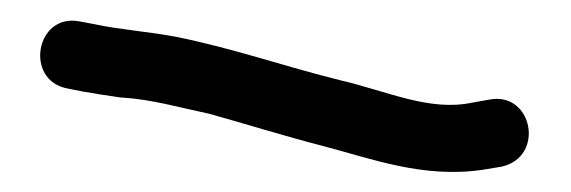

<svg xmlns="http://www.w3.org/2000/svg" viewBox="-20 -66 562 189"><path d="M61 24C72 26 85 28 99 30H100C130 32 153 39 186 46C222 56 260 68 299 78C345 90 397 110 456 101L474 98C517 88 504 24 462 32L445 35C403 44 362 24 315 13C262 0 208 -19 152 -30C125 -35 97 -37 74 -42L58 -45C15 -53 4 13 46 21Z"/></svg>

Font: Stray Cat
Style: ExBd
Weight: 800
Version: Version 1.0